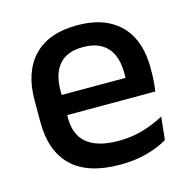

<svg xmlns="http://www.w3.org/2000/svg" viewBox="-82 -583 671 676"><g transform="rotate(-15 253.0 -245.0)"><path d="M276.5 11.5Q159.5 11.5 101.2 -44.2Q43 -100 43 -205V-285Q43 -388.5 97.2 -445.2Q151.5 -502 255.5 -502Q326 -502 373 -476.2Q420 -450.5 443.5 -403.5Q467 -356.5 467 -292V-273.5Q467 -256.5 465.5 -239Q464 -221.5 461.5 -205.5H371.5Q372.5 -231.5 372.8 -254.5Q373 -277.5 373 -296.5Q373 -337 360 -365Q347 -393 321 -407.8Q295 -422.5 255.5 -422.5Q197 -422.5 168.5 -389.2Q140 -356 140 -294.5V-248.5L140.5 -237V-193.5Q140.5 -166 148.8 -143.5Q157 -121 175.2 -104.8Q193.5 -88.5 222.5 -79.8Q251.5 -71 293 -71Q340 -71 381.2 -83Q422.5 -95 459 -115L450 -31.5Q417 -12 373.2 -0.2Q329.5 11.5 276.5 11.5ZM95 -205.5V-279H441.5V-205.5Z"/></g></svg>

Font: Anek Telugu Medium Medium
Style: Regular
Weight: 500
Version: Version 1.003